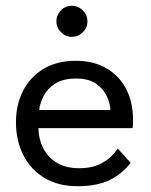

<svg xmlns="http://www.w3.org/2000/svg" viewBox="-20 -633 523 665"><path d="M113 -189.3Q113.7 -151.5 129.7 -119.7Q145.7 -88 177 -69.2Q208.3 -50.3 254.5 -50.3Q293.3 -50.3 320.1 -62Q346.8 -73.7 363.4 -89.7Q380 -105.8 387.5 -119L432.3 -69.3Q406.5 -33.7 362.4 -10.8Q318.3 12 248.7 12Q182.5 12 134.7 -16.4Q86.8 -44.8 61.1 -95.1Q35.3 -145.3 35.3 -210.2Q35.3 -270.2 59.8 -318.3Q84.2 -366.5 130.7 -394.5Q177.3 -422.5 242.8 -422.5Q303 -422.5 347.4 -397.2Q391.8 -372 416.3 -326Q440.8 -280 440.8 -217Q440.8 -212.8 440.6 -202.8Q440.3 -192.8 439.5 -189.3ZM362.3 -252Q361.7 -273.5 350.3 -298.9Q338.8 -324.3 313.2 -342.7Q287.5 -361 243.8 -361Q198.5 -361 171.1 -343.3Q143.7 -325.5 130.9 -300.3Q118.2 -275 115.8 -252ZM228.9 -613.1Q250.7 -613.1 266.8 -597.1Q282.8 -581.1 282.8 -559Q282.8 -536.9 266.8 -521.1Q250.7 -505.4 228.9 -505.4Q206.6 -505.4 191 -521.5Q175.3 -537.6 175.3 -559Q175.3 -580.8 191 -597Q206.6 -613.1 228.9 -613.1Z"/></svg>

Font: League Spartan Extralight
Style: Regular
Weight: 200
Foundry: The League of Moveable Type
Version: Version 2.300; ttfautohint (v1.8.3)